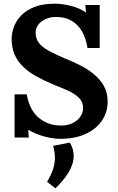

<svg xmlns="http://www.w3.org/2000/svg" viewBox="-20 -736 638 1040"><path d="M454 -476Q445 -532 422 -569.5Q399 -607 363.5 -626Q328 -645 281 -644Q238 -644 205.5 -620Q173 -596 173 -558Q173 -527 190.5 -504Q208 -481 244 -461Q280 -441 335 -418Q373 -403 413 -383Q453 -363 487 -335.5Q521 -308 542 -271.5Q563 -235 563 -186Q563 -127 531 -81Q499 -35 441.5 -9.5Q384 16 307 16Q267 16 220.5 3.5Q174 -9 133 -33L136 9H59V-225H125Q139 -141 189.5 -98.5Q240 -56 310 -56Q346 -56 373 -69Q400 -82 415 -103.5Q430 -125 430 -150Q430 -185 405.5 -208Q381 -231 344.5 -247Q308 -263 270 -278Q222 -298 180.5 -320.5Q139 -343 108 -372Q77 -401 60 -438.5Q43 -476 43 -525Q43 -556 55 -589.5Q67 -623 94 -651.5Q121 -680 166 -698Q211 -716 277 -716Q317 -716 364.5 -704Q412 -692 446 -668L442 -709H520V-476ZM280 284 235 249Q258 210 268 178Q278 146 277.5 116Q277 86 268 54L358 36Q379 70 379 108Q379 152 351.5 197.5Q324 243 280 284Z"/></svg>

Font: Lora
Style: Weight 700
Weight: 700
Designer: Olga Karpushina, Alexei Vanyashin (Cyrillic)
Foundry: Cyreal
Version: Version 3.001